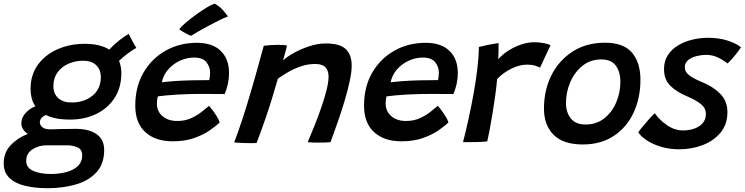

<svg xmlns="http://www.w3.org/2000/svg" viewBox="-84 -764 4010 1034"><path d="M172.5 249.5Q102.5 249.5 49.2 236.2Q-4 223 -34 193.5Q-64 164 -64 115.5Q-64 58 -26.8 18.2Q10.5 -21.5 66 -43Q48 -54.5 39.5 -69.2Q31 -84 31 -99.5Q31 -130.5 53.8 -155.5Q76.5 -180.5 106.5 -191.5Q92.5 -212 86.5 -235.8Q80.5 -259.5 80.5 -284.5Q80.5 -361 120.2 -415.5Q160 -470 226.5 -499Q293 -528 372 -528Q455 -528 504.5 -497Q527 -521.5 556.2 -545Q585.5 -568.5 609.5 -581.5Q615 -568.5 628.5 -544Q642 -519.5 650 -506Q634 -497.5 606 -477.2Q578 -457 557 -436Q569.5 -407 569.5 -370Q569.5 -292.5 533 -236.5Q496.5 -180.5 434.2 -150.2Q372 -120 293.5 -120Q251 -120 218.5 -126.5Q186 -133 162 -145Q130.5 -128.5 130.5 -105.5Q130.5 -90.5 144.2 -79Q158 -67.5 186 -67.5Q216.5 -68.5 250.2 -69.2Q284 -70 325.5 -70Q395.5 -70 436.2 -41.5Q477 -13 477 43.5Q477 119 435.2 164.2Q393.5 209.5 324.2 229.5Q255 249.5 172.5 249.5ZM301.5 -212Q368.5 -212 413.8 -248.5Q459 -285 459 -349.5Q459 -388.5 434.2 -412.8Q409.5 -437 364.5 -437Q321.5 -437 284.8 -421Q248 -405 225.8 -374.2Q203.5 -343.5 203.5 -299.5Q203.5 -260 229.2 -236Q255 -212 301.5 -212ZM190.5 173Q233 173 271.5 163.2Q310 153.5 334.2 131.2Q358.5 109 358.5 72Q358.5 40.5 333 29.5Q307.5 18.5 277.5 18.5H167Q125 18.5 91 40.2Q57 62 57 102.5Q57 139.5 94.8 156.2Q132.5 173 190.5 173Z M1099 -104.5Q1078.5 -84.5 1043.8 -60.8Q1009 -37 959.8 -20Q910.5 -3 845.5 -3Q753 -3 698.8 -52.2Q644.5 -101.5 644.5 -195.5Q644.5 -296.5 688.5 -372.5Q732.5 -448.5 807.8 -491Q883 -533.5 976 -533.5Q1060 -533.5 1104.8 -490Q1149.5 -446.5 1149.5 -370.5Q1149.5 -314 1126 -257.5Q1120 -257.5 1097.8 -257.8Q1075.5 -258 1046 -258Q1016.5 -258 988 -258Q959.5 -258 941 -257.5Q910 -257 875.8 -255Q841.5 -253 812 -250.2Q782.5 -247.5 766 -245Q761 -229 761 -205.5Q761 -164.5 791.2 -138.5Q821.5 -112.5 870.5 -112.5Q913.5 -112.5 947 -128.2Q980.5 -144 1004.2 -163.5Q1028 -183 1042 -194Q1045.5 -190.5 1057.8 -174.5Q1070 -158.5 1082.5 -139Q1095 -119.5 1099 -104.5ZM787.5 -320.5Q807 -323.5 851.8 -327Q896.5 -330.5 950.5 -331.5Q982 -332 1009.8 -332.2Q1037.5 -332.5 1043 -332.5Q1045 -341 1046.2 -352Q1047.5 -363 1047.5 -374Q1047 -405 1027.2 -429.5Q1007.5 -454 961 -454Q921.5 -454 884.8 -437Q848 -420 821.8 -390Q795.5 -360 787.5 -320.5ZM1071.5 -744.5Q1098 -731 1117.5 -708.2Q1137 -685.5 1143.5 -675.5Q1124.5 -668.5 1095 -654Q1065.5 -639.5 1034.2 -622.5Q1003 -605.5 978.2 -591.2Q953.5 -577 944.5 -571Q939.5 -572.5 926 -579.2Q912.5 -586 899.2 -594Q886 -602 881 -607Q893.5 -622.5 919 -644Q944.5 -665.5 974 -686.8Q1003.5 -708 1030 -724Q1056.5 -740 1071.5 -744.5Z M1297.5 6.5Q1285.5 6.5 1269.5 6.8Q1253.5 7 1237 6.5Q1222 6 1203.8 5Q1185.5 4 1177 3Q1198.5 -52.5 1222 -124.2Q1245.5 -196 1273.5 -292.2Q1301.5 -388.5 1336.5 -517.5Q1351.5 -519.5 1371.5 -521Q1391.5 -522.5 1412.5 -522.5Q1426 -522.5 1439 -521.8Q1452 -521 1461.5 -519.5Q1460.5 -514 1456.8 -498.8Q1453 -483.5 1448.2 -466.5Q1443.5 -449.5 1440 -438.5Q1461 -458 1499 -479.2Q1537 -500.5 1582.5 -515.2Q1628 -530 1670 -530Q1746.5 -530 1778.2 -499.5Q1810 -469 1810 -410.5Q1810 -376 1799.2 -326.2Q1788.5 -276.5 1771.5 -219.8Q1754.5 -163 1734.5 -105.8Q1714.5 -48.5 1696 1.5Q1674.5 4 1635.5 4Q1616 4 1599 3.5Q1582 3 1573 1.5Q1589.5 -36.5 1609 -85.2Q1628.5 -134 1646 -184.2Q1663.5 -234.5 1674.5 -278.5Q1685.5 -322.5 1685.5 -351Q1685.5 -383.5 1668.8 -401.5Q1652 -419.5 1613 -419.5Q1573 -419.5 1535 -406.2Q1497 -393 1465.2 -374.2Q1433.5 -355.5 1412.5 -340Q1377 -216 1345.5 -125.2Q1314 -34.5 1297.5 6.5Z M2331 -104.5Q2310.5 -84.5 2275.8 -60.8Q2241 -37 2191.8 -20Q2142.5 -3 2077.5 -3Q1985 -3 1930.8 -52.2Q1876.5 -101.5 1876.5 -195.5Q1876.5 -296.5 1920.5 -372.5Q1964.5 -448.5 2039.8 -491Q2115 -533.5 2208 -533.5Q2292 -533.5 2336.8 -490Q2381.5 -446.5 2381.5 -370.5Q2381.5 -314 2358 -257.5Q2352 -257.5 2329.8 -257.8Q2307.5 -258 2278 -258Q2248.5 -258 2220 -258Q2191.5 -258 2173 -257.5Q2142 -257 2107.8 -255Q2073.5 -253 2044 -250.2Q2014.5 -247.5 1998 -245Q1993 -229 1993 -205.5Q1993 -164.5 2023.2 -138.5Q2053.5 -112.5 2102.5 -112.5Q2145.5 -112.5 2179 -128.2Q2212.5 -144 2236.2 -163.5Q2260 -183 2274 -194Q2277.5 -190.5 2289.8 -174.5Q2302 -158.5 2314.5 -139Q2327 -119.5 2331 -104.5ZM2019.5 -320.5Q2039 -323.5 2083.8 -327Q2128.5 -330.5 2182.5 -331.5Q2214 -332 2241.8 -332.2Q2269.5 -332.5 2275 -332.5Q2277 -341 2278.2 -352Q2279.5 -363 2279.5 -374Q2279 -405 2259.2 -429.5Q2239.5 -454 2193 -454Q2153.5 -454 2116.8 -437Q2080 -420 2053.8 -390Q2027.5 -360 2019.5 -320.5Z M2599.5 -445Q2620 -469 2651.5 -489.8Q2683 -510.5 2720 -523.5Q2757 -536.5 2794 -536.5Q2819 -536.5 2844.5 -531.8Q2870 -527 2880.5 -520L2824.5 -400Q2814 -405 2797.2 -410.5Q2780.5 -416 2755 -416Q2713.5 -416 2669 -393.8Q2624.5 -371.5 2593 -338Q2590.5 -304.5 2584 -256.2Q2577.5 -208 2569.2 -157.5Q2561 -107 2553 -65Q2545 -23 2540 -2.5Q2513 0.5 2476.8 1.2Q2440.5 2 2409.5 1.5Q2424.5 -55.5 2439.2 -123Q2454 -190.5 2466.5 -260Q2479 -329.5 2486.8 -394.2Q2494.5 -459 2495 -511Q2513 -516 2535.5 -520.5Q2558 -525 2576.5 -528.2Q2595 -531.5 2601 -532Q2601 -514 2600.8 -487Q2600.5 -460 2599.5 -445Z M3054.5 14Q2949 14 2897.2 -38.2Q2845.5 -90.5 2845.5 -179Q2845.5 -279.5 2886.2 -359.8Q2927 -440 3000.8 -487Q3074.5 -534 3174 -534Q3274 -534 3319.5 -480.5Q3365 -427 3365 -335Q3365 -236 3328 -157Q3291 -78 3221.5 -32Q3152 14 3054.5 14ZM3069.5 -93.5Q3128 -93.5 3170 -126.5Q3212 -159.5 3234.5 -212.2Q3257 -265 3257 -324Q3257 -376.5 3232.5 -410.2Q3208 -444 3154 -444Q3095.5 -444 3052.8 -409.5Q3010 -375 2987 -321.2Q2964 -267.5 2964 -209Q2964 -158.5 2990.2 -126Q3016.5 -93.5 3069.5 -93.5Z M3573.5 40Q3520.5 40 3475.5 26.2Q3430.5 12.5 3398.8 -8.5Q3367 -29.5 3353.5 -51.5Q3360 -61.5 3377 -82.2Q3394 -103 3412.5 -123.8Q3431 -144.5 3442.5 -154Q3466.5 -119 3507.5 -90.2Q3548.5 -61.5 3596 -61.5Q3626.5 -61.5 3654.2 -71Q3682 -80.5 3699.8 -100.2Q3717.5 -120 3717.5 -150Q3717.5 -182 3690.5 -203.5Q3663.5 -225 3619 -244Q3561 -268 3526.5 -301.5Q3492 -335 3492 -392Q3492 -435 3512.5 -466.8Q3533 -498.5 3567.2 -519.2Q3601.5 -540 3643.5 -550.2Q3685.5 -560.5 3728 -560.5Q3789.5 -560.5 3836.5 -544.8Q3883.5 -529 3906.5 -509.5Q3898.5 -496 3877 -469Q3855.5 -442 3834 -422Q3815.5 -438 3785 -453.2Q3754.5 -468.5 3718.5 -468.5Q3694 -468.5 3667.5 -462Q3641 -455.5 3622.5 -440.8Q3604 -426 3604 -401.5Q3604 -377 3627.2 -359Q3650.5 -341 3693 -323.5Q3754 -299.5 3793.8 -260Q3833.5 -220.5 3833.5 -160.5Q3833.5 -95 3796.8 -50.2Q3760 -5.5 3700.8 17.2Q3641.5 40 3573.5 40Z"/></svg>

Font: Grandstander Medium
Style: Italic
Weight: 500
Italic angle: -15°
Designer: Tyler Finck
Foundry: Etcetera Type Co
Version: Version 1.200; ttfautohint (v1.8.3)